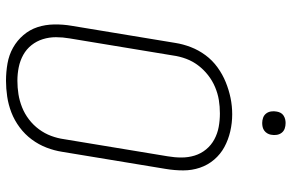

<svg xmlns="http://www.w3.org/2000/svg" viewBox="-186 -778 972 640"><g transform="rotate(90 300.0 -458.0)"><path d="M249 8Q220 8 191.5 3Q163 -2 139 -15.5Q115 -29 97 -50Q79 -71 70.5 -97Q62 -123 61.5 -152.5Q61 -182 66 -211L123 -556Q127 -582 137 -608Q147 -634 164 -657Q181 -680 204.5 -697Q228 -714 254 -724.5Q280 -735 306.5 -740.5Q333 -746 361 -746Q390 -746 418 -739.5Q446 -733 470 -720Q494 -707 512 -686Q530 -665 539 -638.5Q548 -612 548 -583Q548 -554 543 -524L486 -179Q482 -153 472 -127Q462 -101 445 -78Q428 -55 404.5 -37.5Q381 -20 355 -10Q329 0 302 4Q275 8 249 8ZM249 -30Q272 -30 294 -33.5Q316 -37 337.5 -45.5Q359 -54 378 -68.5Q397 -83 411 -102Q425 -121 433 -142.5Q441 -164 444 -186L501 -531Q505 -554 505 -577Q505 -600 498.5 -621Q492 -642 478 -659Q464 -676 444.5 -686.5Q425 -697 403 -701Q381 -705 358 -705Q335 -705 313.5 -701.5Q292 -698 270.5 -689Q249 -680 230.5 -665.5Q212 -651 198 -632.5Q184 -614 176 -592.5Q168 -571 165 -549L108 -204Q104 -181 104 -158.5Q104 -136 110.5 -115Q117 -94 130.5 -77Q144 -60 163 -49.5Q182 -39 204 -34.5Q226 -30 249 -30ZM390 -846Q381 -846 372.5 -849Q364 -852 358.5 -859Q353 -866 351.5 -875.5Q350 -885 352 -895Q353 -901 356 -907Q359 -913 365 -917Q371 -921 377.5 -922.5Q384 -924 390 -924Q400 -924 408.5 -921Q417 -918 422.5 -911Q428 -904 429.5 -894.5Q431 -885 429 -875Q428 -869 424.5 -863Q421 -857 415.5 -853Q410 -849 403.5 -847.5Q397 -846 390 -846Z"/></g></svg>

Font: Iosevka Curly XLtExObl
Style: Regular
Weight: 200
Width: 7
Italic angle: -9°
Monospace: yes
Designer: Belleve Invis
Foundry: Belleve Invis
Version: Version 11.0.1; ttfautohint (v1.8.3)